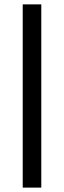

<svg xmlns="http://www.w3.org/2000/svg" viewBox="-20 -731 293 883"><path d="M169.9 131.8H84.5V-710.9H169.9Z"/></svg>

Font: RobotoInd
Style: Bold
Weight: 700
Designer: Google
Version: Version 2.001150; 2014